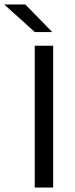

<svg xmlns="http://www.w3.org/2000/svg" viewBox="-80 -845 336 865"><path d="M159.5 -639V0H76.5V-639ZM-59.5 -825H34L154.5 -701.5V-700.5H77L-59.5 -823.5Z"/></svg>

Font: Anek Devanagari
Style: Regular
Weight: 400
Designer: Kailash Malviya (Devanagari) & Yesha Goshar (Latin)
Foundry: Ek Type
Version: Version 1.003